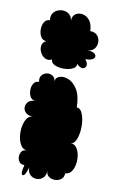

<svg xmlns="http://www.w3.org/2000/svg" viewBox="-84 -575 492 822"><g transform="rotate(10 162.0 -164.0)"><path d="M252 -462Q273 -462 283.5 -449.5Q294 -437 294 -420.5Q294 -404 283.5 -391.5Q273 -379 252 -379Q279 -379 288 -369Q297 -359 288 -349.5Q279 -340 252 -340Q265 -324 262 -312.5Q259 -301 247.5 -300Q236 -299 222 -314Q222 -299 205.5 -291.5Q189 -284 167 -284Q145 -284 128.5 -291.5Q112 -299 112 -314Q96 -306 82.5 -313Q69 -320 61.5 -334.5Q54 -349 56 -364Q58 -379 74 -387Q58 -387 50 -401Q42 -415 42 -433Q42 -451 50 -464.5Q58 -478 74 -478Q71 -500 82.5 -512.5Q94 -525 111.5 -528Q129 -531 144.5 -522Q160 -513 163 -492Q163 -512 176 -521Q189 -530 206.5 -527.5Q224 -525 237.5 -509Q251 -493 252 -462ZM252 -130Q266 -130 274 -114.5Q282 -99 285 -76Q288 -53 285 -30Q282 -7 274 9Q266 25 252 25Q272 25 282.5 44.5Q293 64 293 90Q293 116 282.5 136Q272 156 252 156Q252 173 241 182Q230 191 214.5 191.5Q199 192 187 183.5Q175 175 175 158Q175 180 163 190.5Q151 201 135.5 201Q120 201 108 190.5Q96 180 96 158Q85 198 74 195.5Q63 193 74 152Q54 152 47.5 136Q41 120 47.5 104Q54 88 74 88Q58 88 48 73.5Q38 59 34.5 37Q31 15 34.5 -7Q38 -29 48 -44Q58 -59 74 -59Q53 -59 42.5 -69Q32 -79 32 -92.5Q32 -106 42.5 -116.5Q53 -127 74 -127Q58 -127 50.5 -139.5Q43 -152 43 -168.5Q43 -185 50.5 -197.5Q58 -210 74 -210Q70 -227 78 -237.5Q86 -248 99 -251Q112 -254 124 -247.5Q136 -241 139 -224Q139 -240 156 -246Q173 -252 195 -243.5Q217 -235 234 -208Q251 -181 252 -130Z"/></g></svg>

Font: Rubik Bubbles
Style: Regular
Weight: 400
Designer: Hubert and Fischer, NaN
Foundry: Hubert and Fischer, NaN
Version: Version 2.200